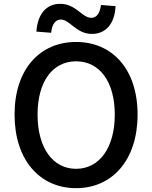

<svg xmlns="http://www.w3.org/2000/svg" viewBox="-20 -969 794 1002"><path d="M377 13C566 13 698 -134 698 -371C698 -608 566 -750 377 -750C188 -750 56 -608 56 -371C56 -134 188 13 377 13ZM377 -88C255 -88 176 -198 176 -371C176 -544 255 -649 377 -649C499 -649 579 -544 579 -371C579 -198 499 -88 377 -88ZM460 -792C530 -792 579 -843 583 -937L507 -943C501 -897 483 -876 456 -876C408 -876 377 -949 294 -949C223 -949 176 -897 170 -804L247 -798C251 -844 271 -867 297 -867C345 -867 377 -792 460 -792Z"/></svg>

Font: Kinto Sans Med
Style: Regular
Weight: 500
Designer: Authors: Ryoko NISHIZUKA  (kana & ideographs); Paul D. Hunt (Latin, Greek & Cyrillic); Wenlong ZHANG  (bopomofo); Sandol
Foundry: Adobe Systems Incorporated, ookami Inc.
Version: Version 0.001